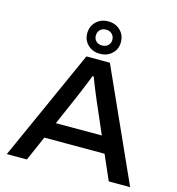

<svg xmlns="http://www.w3.org/2000/svg" viewBox="-130 -1034 1056 1146"><g transform="rotate(15 398.0 -461.0)"><path d="M398 -722Q353 -722 323.5 -750Q294 -778 294 -821Q294 -865 323.5 -893.5Q353 -922 398 -922Q443 -922 472.5 -893.5Q502 -865 502 -821Q502 -778 472.5 -750Q443 -722 398 -722ZM398 -773Q420 -773 434.5 -786.5Q449 -800 449 -821Q449 -843 434.5 -857Q420 -871 398 -871Q375 -871 361 -857Q347 -843 347 -821Q347 -800 361 -786.5Q375 -773 398 -773ZM17 0 325 -686H470L779 0H647L580 -153H208L141 0ZM252 -254H536L452 -448Q446 -462 435 -488.5Q424 -515 413.5 -541.5Q403 -568 398 -582H391Q383 -562 372.5 -535.5Q362 -509 352 -485.5Q342 -462 336 -447Z"/></g></svg>

Font: Archivo SemiExpanded Medium
Style: Regular
Weight: 500
Width: 6
Designer: Hector Gatti
Foundry: Omnibus-Type
Version: Version 2.001; ttfautohint (v1.8.3)